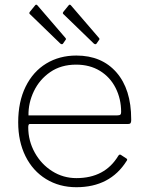

<svg xmlns="http://www.w3.org/2000/svg" viewBox="-20 -772 617 802"><path d="M299 -28Q418 -28 474 -121Q479 -129 485 -125L508 -110Q514 -106 509 -100Q440 10 299 10Q228 10 172.5 -24Q117 -58 86.5 -119.5Q56 -181 56 -261Q56 -347 87 -410Q118 -473 173 -506.5Q228 -540 299 -540Q405 -540 466.5 -469.5Q528 -399 528 -274V-269Q528 -262 525.5 -258Q523 -254 515 -254H104Q98 -254 98 -240Q98 -184 125 -135Q152 -86 198 -57Q244 -28 299 -28ZM469 -290Q479 -290 482.5 -293Q486 -296 486 -304Q486 -359 463 -404.5Q440 -450 397.5 -476Q355 -502 298 -502Q235 -502 190 -471Q145 -440 121.5 -391Q98 -342 99 -290ZM136 -750 253 -614Q258 -609 253 -604L244 -591Q240 -584 232 -590L108 -710Q103 -714 102.5 -716.5Q102 -719 105 -723L127 -750Q131 -755 136 -750ZM276 -750 393 -614Q398 -609 393 -604L384 -591Q380 -584 372 -590L248 -710Q243 -714 242.5 -716.5Q242 -719 245 -723L267 -750Q271 -755 276 -750Z"/></svg>

Font: Libre Franklin Thin
Style: Regular
Weight: 250
Designer: Pablo Impallari, Rodrigo Fuenzalida
Foundry: Impallari Type
Version: Version 1.002; ttfautohint (v1.5)